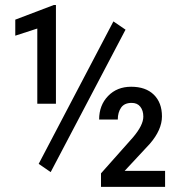

<svg xmlns="http://www.w3.org/2000/svg" viewBox="-20 -729 718 749"><path d="M177.7 -57.6 469.7 -613.3 422.4 -645.5 130.9 -89.8ZM198.2 -324.2V-709.5H189.9L39.6 -652.3V-589.8L125.5 -617.7V-324.2ZM624 0V-62.5H466.3L564.5 -168C596 -204.4 611.8 -240.1 611.8 -274.9C611.8 -310.7 601.2 -338.9 580.1 -359.6C558.9 -380.3 529.5 -390.6 491.7 -390.6C454.9 -390.6 424.9 -378.6 401.6 -354.5C378.3 -330.4 366.7 -299.8 366.7 -262.7H439.5C439.5 -281.2 443.8 -296.7 452.4 -309.1C461 -321.5 474.8 -327.6 493.7 -327.6C508.3 -327.6 519.5 -322.7 527.3 -312.7C535.2 -302.8 539.1 -289.9 539.1 -273.9C539.1 -251.8 525.7 -224.9 499 -193.4L374 -52.7V0Z"/></svg>

Font: Roboto Condensed
Style: Regular
Weight: 400
Designer: Google
Version: Version 2.134; 2016